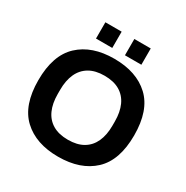

<svg xmlns="http://www.w3.org/2000/svg" viewBox="-195 -1031 1168 1206"><g transform="rotate(30 389.0 -428.0)"><path d="M389 12Q228 12 135 -75Q42 -162 42 -343Q42 -524 135 -611Q228 -698 389 -698Q551 -698 644 -611Q737 -524 737 -343Q737 -162 644 -75Q551 12 389 12ZM389 -111Q456 -111 500 -137Q544 -163 566 -211.5Q588 -260 588 -328V-358Q588 -426 566 -474.5Q544 -523 500 -549Q456 -575 389 -575Q323 -575 279 -549Q235 -523 213 -474.5Q191 -426 191 -358V-328Q191 -260 213 -211.5Q235 -163 279 -137Q323 -111 389 -111ZM435 -750V-868H554V-750ZM225 -750V-868H343V-750Z"/></g></svg>

Font: Archivo VF Beta
Style: Regular
Weight: 400
Designer: Hector Gatti
Foundry: Omnibus-Type
Version: Version 1.002